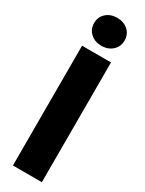

<svg xmlns="http://www.w3.org/2000/svg" viewBox="-246 -978 762 1010"><g transform="rotate(30 135.0 -473.5)"><path d="M222.7 -727.5V0H46.9V-727.5ZM134.3 -777.8Q94.2 -777.8 68.1 -801.8Q42 -825.7 42 -862.8Q42 -899.9 68.1 -923.6Q94.2 -947.3 134.3 -947.3Q174.8 -947.3 200.9 -923.6Q227.1 -899.9 227.1 -862.8Q227.1 -825.7 200.9 -801.8Q174.8 -777.8 134.3 -777.8Z"/></g></svg>

Font: Inter Display ExtraBold
Style: Regular
Weight: 800
Designer: Rasmus Andersson
Foundry: rsms
Version: Version 4.000;git-a52131595